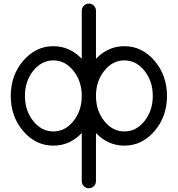

<svg xmlns="http://www.w3.org/2000/svg" viewBox="-20 -801 978 1056"><path d="M273.4 -468.8Q208.5 -468.8 162.8 -411.6Q117.2 -354.5 117.2 -273.4Q117.2 -192.4 162.8 -135.3Q208.5 -78.1 273.4 -78.1Q338.4 -78.1 384 -135.3Q429.7 -192.4 429.7 -273.4Q429.7 -354.5 384 -411.6Q338.4 -468.8 273.4 -468.8ZM664.1 -468.8Q599.1 -468.8 553.5 -411.6Q507.8 -354.5 507.8 -273.4Q507.8 -192.4 553.5 -135.3Q599.1 -78.1 664.1 -78.1Q729 -78.1 774.7 -135.3Q820.3 -192.4 820.3 -273.4Q820.3 -354.5 774.7 -411.6Q729 -468.8 664.1 -468.8ZM429.7 -742.2Q429.7 -758.3 441.2 -769.8Q452.6 -781.2 468.8 -781.2Q484.9 -781.2 496.3 -769.8Q507.8 -758.3 507.8 -742.2V-477.5Q573.7 -546.9 664.1 -546.9Q761.2 -546.9 829.8 -466.8Q898.4 -386.7 898.4 -273.4Q898.4 -160.2 829.8 -80.1Q761.2 0 664.1 0Q573.7 0 507.8 -69.3V195.3Q507.8 211.4 496.3 222.9Q484.9 234.4 468.8 234.4Q452.6 234.4 441.2 222.9Q429.7 211.4 429.7 195.3V-69.3Q363.8 0 273.4 0Q176.3 0 107.7 -80.1Q39.1 -160.2 39.1 -273.4Q39.1 -386.7 107.7 -466.8Q176.3 -546.9 273.4 -546.9Q363.8 -546.9 429.7 -477.5Z"/></svg>

Font: Comfortaa
Style: Regular
Weight: 400
Designer: Johan Aakerlund - aajohan
Foundry: Johan Aakerlund
Version: Version 2.004 2013